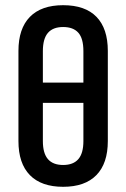

<svg xmlns="http://www.w3.org/2000/svg" viewBox="-20 -711 486 739"><path d="M223 -691Q308 -691 351.5 -646Q395 -601 395 -515V-168Q395 -82 351 -37Q307 8 223 8Q139 8 95 -37Q51 -82 51 -168V-515Q51 -601 95 -646Q139 -691 223 -691ZM223 -607Q184 -607 164.5 -584.5Q145 -562 145 -514V-393H301V-514Q301 -563 281.5 -585Q262 -607 223 -607ZM223 -76Q262 -76 281.5 -98.5Q301 -121 301 -168V-315H145V-168Q145 -121 164.5 -98.5Q184 -76 223 -76Z"/></svg>

Font: Sofia Sans Condensed SemiBold
Style: Regular
Weight: 600
Designer: Botio Nikoltchev, Ani Petrova
Foundry: lettersoup
Version: Version 4.101